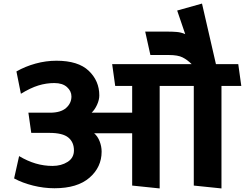

<svg xmlns="http://www.w3.org/2000/svg" viewBox="-20 -1039 1371 1075"><path d="M720 0V-293H507Q527 -276 538 -247.5Q549 -219 549 -190Q549 -103 481 -44Q413 15 285 15Q225 15 165 0Q105 -15 59 -40L87 -165Q134 -137 180 -123.5Q226 -110 274 -110Q323 -110 358.5 -132.5Q394 -155 394 -197Q394 -243 362.5 -269Q331 -295 256 -295H155L139 -408H260Q320 -408 350 -434.5Q380 -461 380 -499Q380 -529 355 -551.5Q330 -574 284 -574Q239 -574 195 -560.5Q151 -547 97 -514L72 -639Q121 -667 179 -683Q237 -699 296 -699Q418 -699 477 -642.5Q536 -586 536 -505Q536 -480 523.5 -452.5Q511 -425 493 -408H720V-558H625L608 -680H1053Q1029 -704 1002.5 -717.5Q976 -731 925 -731H822L793 -862H919Q946 -862 970 -860Q994 -858 1017 -848L972 -980L1111 -1019L1189 -680H1314L1331 -558H1220V16L1065 0V-558H874V16Z"/></svg>

Font: Palanquin Dark Medium
Style: Regular
Weight: 500
Designer: Pria Ravichandran
Version: Version 1.001